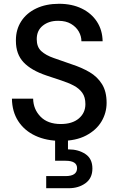

<svg xmlns="http://www.w3.org/2000/svg" viewBox="-20 -732 628 1014"><path d="M302 12Q225 12 167 -15Q109 -42 76.5 -92Q44 -142 43 -211H155Q156 -155 194 -116Q232 -77 301 -77Q362 -77 396.5 -106.5Q431 -136 431 -182Q431 -219 414.5 -242Q398 -265 369.5 -280Q341 -295 304 -307Q267 -319 226 -333Q145 -360 104.5 -403Q64 -446 64 -516Q64 -518 64 -520Q64 -576 92 -619.5Q120 -663 171.5 -687.5Q223 -712 292 -712Q360 -712 411.5 -687Q463 -662 492 -617.5Q521 -573 522 -514H410Q410 -541 396 -565.5Q382 -590 355 -606Q328 -622 289 -622Q287 -622 285 -622Q238 -622 206 -596.5Q174 -571 174 -525Q174 -484 198 -462Q222 -440 264 -425.5Q306 -411 360 -392Q412 -375 453 -351Q494 -327 518.5 -288Q543 -249 543 -189Q543 -136 516 -90.5Q489 -45 435 -16.5Q381 12 302 12ZM224 262V198H326Q387 198 387 156Q387 117 326 117H271V-6H339V57Q341 57 343 57Q394 57 431 81.5Q468 106 468 158Q468 209 431.5 235.5Q395 262 343 262Z"/></svg>

Font: Ultramarine Medium
Style: Regular
Weight: 500
Designer: Colophon Foundry, Jonny Pinhorn
Foundry: Colophon Foundry
Version: Version 1.200; ttfautohint (v1.8.3)